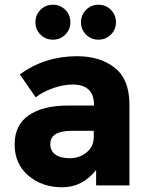

<svg xmlns="http://www.w3.org/2000/svg" viewBox="-20 -785 634 813"><path d="M528 0H387V-65Q329 8 243.5 8Q158 8 100 -41.5Q42 -91 42 -173.5Q42 -256 102 -297Q162 -338 266 -338H378V-341Q378 -427 287 -427Q248 -427 204.5 -411.5Q161 -396 131 -373L64 -470Q170 -547 306 -547Q404 -547 466 -498Q528 -449 528 -343ZM377 -205V-231H283Q193 -231 193 -175Q193 -146 214.5 -130.5Q236 -115 276 -115Q316 -115 346.5 -139.5Q377 -164 377 -205ZM151.5 -638.5Q130 -660 130 -691Q130 -722 151.5 -743.5Q173 -765 204 -765Q235 -765 256.5 -743.5Q278 -722 278 -691Q278 -660 256.5 -638.5Q235 -617 204 -617Q173 -617 151.5 -638.5ZM344.5 -638.5Q323 -660 323 -691Q323 -722 344.5 -743.5Q366 -765 397 -765Q428 -765 449.5 -743.5Q471 -722 471 -691Q471 -660 449.5 -638.5Q428 -617 397 -617Q366 -617 344.5 -638.5Z"/></svg>

Font: Montreal
Style: Bold
Weight: 700
Designer: Julieta Ulanovsky, usr_local_share
Foundry: Julieta Ulanovsky, usr_local_share
Version: Version 2.001